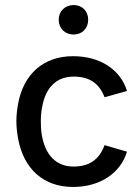

<svg xmlns="http://www.w3.org/2000/svg" viewBox="-20 -737 557 762"><path d="M272 -600C306 -600 330 -624 330 -659C330 -692 307 -717 272 -717C238 -717 213 -692 213 -659C213 -624 238 -600 272 -600ZM270 5C376 5 458 -49 484 -135L395 -161C374 -104 335 -76 272 -76C201 -76 159 -124 146 -201C143 -218 142 -237 142 -256C142 -277 144 -299 148 -316C162 -389 203 -433 273 -433C335 -433 374 -406 395 -351L484 -376C458 -461 377 -514 270 -514C152 -514 74 -443 52 -326C48 -305 45 -280 45 -256C45 -232 48 -208 52 -186C74 -68 151 5 270 5Z"/></svg>

Font: Arthouse Owned Medium
Style: Regular
Weight: 500
Designer: Jeremy Tribby
Foundry: Tribby Type
Version: Version 1.000;PS 001.000;hotconv 1.0.88;makeotf.lib2.5.64775